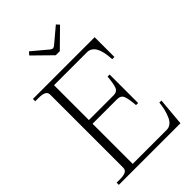

<svg xmlns="http://www.w3.org/2000/svg" viewBox="-266 -1008 1106 1106"><g transform="rotate(-45 287.0 -455.0)"><path d="M289 -785 180 -892 196 -910 290 -831Q300 -824 306 -824Q311 -824 321 -831L415 -910L431 -892L322 -785ZM535 -170 520 0H18V-18H46Q76 -18 91 -26Q106 -34 106 -52V-647Q106 -665 91 -673Q76 -681 46 -681H18V-700H521V-539H503Q497 -670 428 -670H160V-386H361Q391 -386 400 -410.5Q409 -435 413 -487H430V-255H413Q409 -307 400 -331.5Q391 -356 361 -356H160V-29H436Q475 -29 494.5 -74Q514 -119 518 -170Z"/></g></svg>

Font: Taviraj ExtraLight
Style: Regular
Weight: 275
Designer: Katatrad Team
Foundry: CadsonDemak
Version: Version 1.001